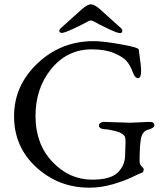

<svg xmlns="http://www.w3.org/2000/svg" viewBox="-20 -853 769 887"><path d="M390 -756Q367 -743 322.5 -722Q278 -701 266 -701Q254 -701 254 -711Q254 -717 261 -723L359 -811Q384 -833 400 -833Q416 -833 441 -811L539 -723Q545 -718 545 -711Q545 -700 533.5 -700Q522 -700 478 -721Q434 -742 417 -752Q400 -762 390 -756ZM457 -290 583 -286 672 -290Q693 -290 693 -274Q693 -268 685 -262.5Q677 -257 664 -254Q636 -246 630.5 -208.5Q625 -171 625 -132V-105Q625 -94 634.5 -84.5Q644 -75 644 -72Q644 -55 630 -53Q626 -52 591 -35Q556 -18 502 -2Q448 14 392 14Q251 14 148 -80Q45 -174 45 -316Q45 -458 153.5 -560.5Q262 -663 413 -663Q455 -663 537.5 -648.5Q620 -634 621 -624Q632 -547 632 -526Q632 -492 617.5 -492Q603 -492 593 -520.5Q583 -549 566 -569.5Q549 -590 507.5 -607.5Q466 -625 404 -625Q291 -625 217.5 -535.5Q144 -446 144 -317Q144 -188 222 -105.5Q300 -23 406 -23Q491 -23 524.5 -56.5Q558 -90 558 -137L560 -195Q560 -219 555 -225Q544 -240 511 -248Q478 -256 465 -256Q452 -256 444.5 -261Q437 -266 437 -273Q437 -280 444.5 -285Q452 -290 457 -290Z"/></svg>

Font: EB Garamond
Style: Regular
Weight: 400
Version: Version 0.012